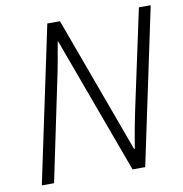

<svg xmlns="http://www.w3.org/2000/svg" viewBox="-80 -790 826 865"><g transform="rotate(-10 333.0 -357.0)"><path d="M42 0 193 -714H251L480 -89H483Q486 -108 490 -130Q494 -152 498 -175.5Q502 -199 507 -222Q512 -245 516 -266L612 -714H666L515 0H457L227 -626H225Q222 -607 218 -585.5Q214 -564 210 -540.5Q206 -517 201 -493Q196 -469 191 -445L98 0Z"/></g></svg>

Font: Noto Sans Display Light
Style: Italic
Weight: 300
Italic angle: -12°
Designer: Monotype Design Team
Foundry: Monotype Imaging Inc.
Version: Version 2.003